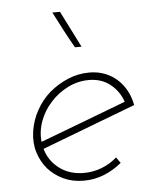

<svg xmlns="http://www.w3.org/2000/svg" viewBox="-48 -652 534 698"><g transform="rotate(-5 219.0 -302.5)"><path d="M280 -356Q325 -356 357 -331Q389 -306 403 -266Q324 -236 246.5 -206.5Q169 -177 89 -147Q85 -186 99 -223.5Q113 -261 140 -290Q166 -319 202.5 -337.5Q239 -356 280 -356ZM436 -251Q431 -279 418.5 -302.5Q406 -326 388 -343Q368 -362 341.5 -372.5Q315 -383 284 -383Q243 -383 206 -367.5Q169 -352 138 -326Q108 -300 88 -264Q68 -228 62 -188Q56 -147 66.5 -112Q77 -77 100 -50Q123 -24 156 -8.5Q189 7 230 7Q269 7 304 -7Q339 -21 369 -46Q365 -51 361.5 -56Q358 -61 354 -67Q329 -45 298 -33Q267 -21 233 -21Q181 -21 144 -48.5Q107 -76 94 -121Q180 -154 265 -186Q350 -218 436 -251ZM197 -612H169Q186 -579 203.5 -545.5Q221 -512 240 -479H264Q247 -512 230.5 -545.5Q214 -579 197 -612Z"/></g></svg>

Font: Josefin Slab Thin Light
Style: Italic
Weight: 300
Italic angle: -12°
Version: Version 2.000